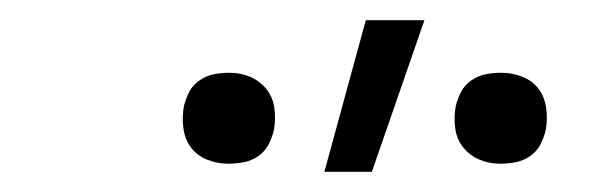

<svg xmlns="http://www.w3.org/2000/svg" viewBox="-20 -780 590 190"><path d="M475 -618Q464 -618 454.5 -622Q445 -626 438.5 -634Q432 -642 430.5 -653Q429 -664 431 -675Q433 -683 436.5 -689.5Q440 -696 446.5 -700.5Q453 -705 460.5 -706.5Q468 -708 476 -708Q487 -708 497 -704Q507 -700 513 -692Q519 -684 520.5 -673Q522 -662 520 -651Q518 -643 514.5 -636.5Q511 -630 504.5 -625.5Q498 -621 490.5 -619.5Q483 -618 475 -618ZM206 -618Q195 -618 185 -622Q175 -626 169 -634Q163 -642 161.5 -653Q160 -664 162 -675Q164 -683 167.5 -689.5Q171 -696 177.5 -700.5Q184 -705 191.5 -706.5Q199 -708 207 -708Q218 -708 227.5 -704Q237 -700 243.5 -692Q250 -684 251.5 -673Q253 -662 251 -651Q249 -643 245.5 -636.5Q242 -630 235.5 -625.5Q229 -621 221.5 -619.5Q214 -618 206 -618ZM301 -610 342 -760H400L348 -610Z"/></svg>

Font: Lode Dark
Style: Italic
Weight: 400
Italic angle: -11°
Monospace: yes
Designer: Belleve Invis
Foundry: Belleve Invis
Version: Version 29.2.0; ttfautohint (v1.8.3)